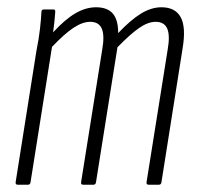

<svg xmlns="http://www.w3.org/2000/svg" viewBox="-20 -508 543 528"><path d="M29 0Q22 0 23 -7L80 -367Q87 -402 90 -429Q93 -456 94 -476Q94 -482 101 -482H127Q132 -482 132 -476Q131 -462 129.5 -447Q128 -432 126 -419Q159 -455 187.5 -471.5Q216 -488 244 -488Q275 -488 290 -471Q305 -454 305 -417Q339 -453 367.5 -470.5Q396 -488 424 -488Q462 -488 477 -460.5Q492 -433 482 -374L424 -7Q423 0 417 0H389Q382 0 383 -7L441 -371Q448 -410 440 -429Q432 -448 408 -448Q387 -448 362.5 -431Q338 -414 303 -378L244 -7Q243 0 237 0H209Q202 0 203 -7L261 -371Q268 -410 260 -429Q252 -448 228 -448Q207 -448 182 -431.5Q157 -415 123 -379L64 -7Q63 0 57 0Z"/></svg>

Font: Sofia Sans Extra Condensed Light
Style: Italic
Weight: 300
Italic angle: -9°
Version: Version 4.100